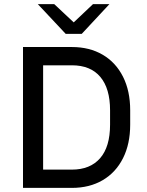

<svg xmlns="http://www.w3.org/2000/svg" viewBox="-20 -915 715 935"><path d="M614 -378V-308Q614 -214 579 -144.5Q544 -75 480 -37.5Q416 0 330 0H92V-686H330Q416 -686 480 -648.5Q544 -611 579 -541.5Q614 -472 614 -378ZM190 -597V-89H330Q419 -89 467.5 -144.5Q516 -200 516 -308V-378Q516 -484 468.5 -540.5Q421 -597 330 -597ZM378 -750H300L164 -895H244L339 -806L433 -895H513Z"/></svg>

Font: Chivo
Style: Regular
Weight: 400
Designer: Hector Gatti
Foundry: Omnibus-Type
Version: Version 1.003